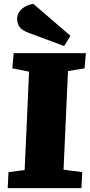

<svg xmlns="http://www.w3.org/2000/svg" viewBox="-20 -977 468 997"><path d="M131 -605 44 -622 51 -701H426L419 -622L333 -608L310 -96L407 -83L403 0H20L24 -83L108 -94ZM346 -791 313 -738 130 -806Q93 -820 81 -838Q69 -856 69 -878Q69 -901 81.5 -917.5Q94 -934 113 -944Q132 -954 153 -957Z"/></svg>

Font: Literata ExtraBold
Style: Italic
Weight: 800
Italic angle: -2°
Designer: Latin by Veronika Burian and Jose Scaglione. Greek by Irene Vlachou. Cyrillic by Vera Evstafieva
Foundry: TypeTogether
Version: Version 3.002